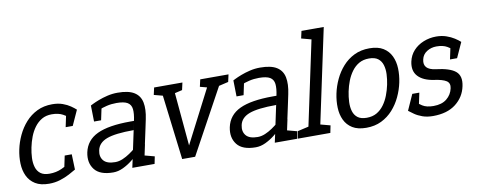

<svg xmlns="http://www.w3.org/2000/svg" viewBox="-61 -983 3179 1274"><g transform="rotate(-10 1528.0 -346.0)"><path d="M184.2 8Q126.7 8 91.2 -14Q55.8 -36 38.3 -73Q20.8 -110 19.2 -156Q17.5 -202 27.5 -250Q37.5 -298 59.1 -344Q80.7 -390 113.8 -427Q146.8 -464 191.8 -486Q236.7 -508 294.2 -508L280 -442.8Q241 -442.8 212.5 -426.1Q184 -409.3 163.5 -381.7Q143 -354 129.8 -319.7Q116.7 -285.3 109.5 -250Q102.2 -214.7 100.7 -180.2Q99.2 -145.8 107.7 -117.8Q116.2 -89.7 137.8 -73.3Q159.3 -57 198.3 -57ZM183.2 8 197.3 -57Q242.8 -57 279.8 -73.9Q316.8 -90.8 340.3 -105.8L368.2 -55Q350.2 -44 321.8 -29Q293.5 -14 258.5 -3Q223.5 8 183.2 8ZM401.3 -395Q384 -410 354.3 -426.4Q324.7 -442.8 279.2 -442.8L293.3 -508Q333.7 -508 364.1 -497Q394.5 -486 415.8 -471.1Q437.2 -456.2 450.2 -444.2ZM317.3 -158.3H364.8L368.2 -55H295.7ZM356.3 -342.5 377.7 -444 450.2 -444.2 404 -342.5Z M616.3 8Q526.8 8 490.8 -38Q454.7 -84 468.7 -153Q485.7 -233 562.3 -269Q639 -305 785 -305H810L797 -245Q672.7 -245 615.8 -223.6Q559 -202.2 548.7 -153Q539.7 -110.8 562.2 -83.9Q584.8 -57 640.5 -57ZM564.5 -403 546.2 -455Q546.2 -455 562.1 -463Q578 -471 605.1 -481.5Q632.2 -492 665.8 -500Q699.3 -508 734.7 -508L715.5 -442Q680.3 -442 649.6 -434.5Q618.8 -427 596.7 -417.5Q574.5 -408 564.5 -403ZM877 -245 810 -305Q820.3 -353 816.9 -383.2Q813.5 -413.5 789.8 -427.8Q766 -442 715.5 -442L734.7 -508Q808.2 -508 846.4 -484Q884.7 -460 893.8 -414Q903 -368 889 -302ZM821.3 -163.3 844.7 -146.7Q844.7 -146.7 831.6 -131Q818.5 -115.3 796 -92.3Q773.5 -69.3 744.5 -46.3Q715.5 -23.3 682.4 -7.7Q649.3 8 616.3 8L640.5 -57Q665.5 -57 691.1 -67.8Q716.7 -78.7 739.9 -94.6Q763.2 -110.5 781.5 -126.1Q799.8 -141.7 810.6 -152.5Q821.3 -163.3 821.3 -163.3ZM834 -45 758 -60 810 -305 877 -245ZM758 -60 855 -140 825 0H745ZM815 0 823.7 -70.8 905 -49.2 895 0ZM595.8 -346.7H548.3L546.2 -455H618.7Z M1104 -500 1141.7 -81.3 1357.3 -500H1441.3L1168.3 0H1081L1020 -500ZM1371.8 -427.7 1401.3 -500H1481.3L1470.3 -450.8ZM1045.2 -431.7 969.2 -451.7 980 -500H1060ZM1355.8 -431.7 1279.8 -451.7 1290.7 -500H1370.7ZM1061.2 -427.7 1090.7 -500H1170.7L1159.7 -450.8Z M1576.3 8Q1486.8 8 1450.8 -38Q1414.7 -84 1428.7 -153Q1445.7 -233 1522.3 -269Q1599 -305 1745 -305H1770L1757 -245Q1632.7 -245 1575.8 -223.6Q1519 -202.2 1508.7 -153Q1499.7 -110.8 1522.2 -83.9Q1544.8 -57 1600.5 -57ZM1524.5 -403 1506.2 -455Q1506.2 -455 1522.1 -463Q1538 -471 1565.1 -481.5Q1592.2 -492 1625.8 -500Q1659.3 -508 1694.7 -508L1675.5 -442Q1640.3 -442 1609.6 -434.5Q1578.8 -427 1556.7 -417.5Q1534.5 -408 1524.5 -403ZM1837 -245 1770 -305Q1780.3 -353 1776.9 -383.2Q1773.5 -413.5 1749.8 -427.8Q1726 -442 1675.5 -442L1694.7 -508Q1768.2 -508 1806.4 -484Q1844.7 -460 1853.8 -414Q1863 -368 1849 -302ZM1781.3 -163.3 1804.7 -146.7Q1804.7 -146.7 1791.6 -131Q1778.5 -115.3 1756 -92.3Q1733.5 -69.3 1704.5 -46.3Q1675.5 -23.3 1642.4 -7.7Q1609.3 8 1576.3 8L1600.5 -57Q1625.5 -57 1651.1 -67.8Q1676.7 -78.7 1699.9 -94.6Q1723.2 -110.5 1741.5 -126.1Q1759.8 -141.7 1770.6 -152.5Q1781.3 -163.3 1781.3 -163.3ZM1794 -45 1718 -60 1770 -305 1837 -245ZM1718 -60 1815 -140 1785 0H1705ZM1775 0 1783.7 -70.8 1865 -49.2 1855 0ZM1555.8 -346.7H1508.3L1506.2 -455H1578.7Z M1929.2 0 2078.2 -700H2158.2L2009.2 0ZM2008.2 -700H2088.2L2077.7 -629.2L1997.2 -650.8ZM1999.2 0 2007.8 -70.8 2089.2 -49.2 2079.2 0ZM1859 0 1869 -49.2 1959.2 -70 1939 0Z M2164.5 -250Q2174.5 -298 2196.1 -344Q2217.7 -390 2250.8 -427Q2283.8 -464 2328.8 -486Q2373.7 -508 2431.2 -508Q2488.7 -508 2524.1 -486Q2559.5 -464 2577 -427Q2594.5 -390 2596.2 -344Q2597.8 -298 2587.8 -250Q2577.8 -202 2556.2 -156Q2534.7 -110 2501.6 -73Q2468.5 -36 2423.6 -14Q2378.7 8 2321.2 8Q2263.7 8 2228.2 -14Q2192.8 -36 2175.3 -73Q2157.8 -110 2156.2 -156Q2154.5 -202 2164.5 -250ZM2246.5 -250Q2239.2 -214.7 2237.8 -180.2Q2236.3 -145.8 2244.8 -117.8Q2253.3 -89.7 2274.9 -73.3Q2296.5 -57 2335.3 -57Q2374.2 -57 2402.7 -73.3Q2431.2 -89.7 2451.7 -117.8Q2472.2 -145.8 2485.3 -180.2Q2498.5 -214.7 2505.8 -250Q2513 -285.3 2514.5 -319.2Q2516 -353.2 2507.5 -381.2Q2499 -409.3 2477.4 -425.7Q2455.8 -442 2417 -442Q2378.2 -442 2349.7 -425.7Q2321.2 -409.3 2300.6 -381.2Q2280 -353.2 2266.8 -319.2Q2253.7 -285.3 2246.5 -250Z M2771 8 2785.2 -57Q2841.3 -57 2874.5 -84Q2907.7 -111 2916.7 -153Q2924.2 -186.7 2900.3 -202.8Q2876.5 -218.8 2817.7 -227L2841 -295Q2936 -284 2973.6 -252Q3011.2 -220 2996.7 -153Q2982.2 -82 2924.3 -37Q2866.5 8 2771 8ZM2881 -508 2871.8 -443Q2835.7 -443 2806.8 -424.6Q2777.8 -406.2 2770.7 -372.7Q2755.3 -306 2841 -295L2817.7 -227Q2746.2 -237.5 2711.9 -274.4Q2677.7 -311.3 2690.7 -372.7Q2699.8 -414.8 2727.4 -445.1Q2755 -475.3 2795.6 -491.7Q2836.2 -508 2881 -508ZM2612.3 -55 2665.2 -109Q2683.7 -92 2710.9 -74.5Q2738.2 -57 2785.2 -57L2771 8Q2730.7 8 2699.8 -3Q2669 -14 2647.7 -29Q2626.3 -44 2612.3 -55ZM2987.7 -395.3Q2971.2 -410.5 2943.5 -426.8Q2915.8 -443 2871.8 -443L2881 -508Q2918.2 -508 2948.7 -497.5Q2979.2 -487 3002.2 -472.2Q3025.3 -457.3 3039.7 -444ZM2707.2 -160.8 2684.8 -55H2612.3L2659.7 -160.8ZM2945.8 -342.3 2967.2 -443.8 3039.7 -444 2993.5 -342.3Z"/></g></svg>

Font: Epunda Slab Light
Style: Italic
Weight: 300
Italic angle: -12°
Designer: Simon Atzbach
Foundry: typofactur
Version: Version 1.102